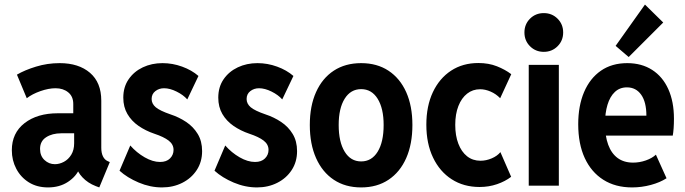

<svg xmlns="http://www.w3.org/2000/svg" viewBox="-20 -819 3023 847"><path d="M191.9 7.8Q143.1 7.8 107.2 -14.6Q71.3 -37.1 51.8 -74.5Q32.2 -111.8 32.2 -156.2Q32.2 -232.4 88.4 -275.9Q144.5 -319.3 234.9 -319.3H322.8V-231H250.5Q210.4 -231 183.6 -213.6Q156.7 -196.3 156.7 -162.1Q156.7 -131.3 176.3 -113Q195.8 -94.7 222.2 -94.7Q242.2 -94.7 262 -105.2Q281.7 -115.7 294.4 -136.5Q307.1 -157.2 307.1 -187V-252.4L303.2 -275.9V-360.4Q303.2 -393.6 281 -411.6Q258.8 -429.7 225.1 -429.7Q194.3 -429.7 158.2 -417Q122.1 -404.3 98.1 -385.7L54.7 -489.7Q88.9 -509.8 138.9 -525.1Q189 -540.5 243.2 -540.5Q327.1 -540.5 377 -497.8Q426.8 -455.1 426.8 -375V-167Q426.8 -144.5 434.1 -129.4Q441.4 -114.3 454.6 -108.4L464.4 -104L418 7.8L402.3 2Q367.2 -11.7 343.8 -36.6Q320.3 -61.5 316.9 -86.4L346.7 -62.5H291L331.5 -77.1Q316.9 -41 279.8 -16.6Q242.7 7.8 191.9 7.8Z M694.8 7.8Q642.6 7.8 591.8 -13.7Q541 -35.2 507.3 -65.9L554.7 -177.2Q582.5 -145.5 618.2 -125Q653.8 -104.5 686 -104.5Q714.4 -104.5 730 -120.1Q745.6 -135.7 745.6 -157.7Q745.6 -182.1 724.1 -198.7Q702.6 -215.3 661.1 -229Q622.1 -242.2 591.1 -263.7Q560.1 -285.2 542 -316.2Q523.9 -347.2 523.9 -388.2Q523.9 -435.1 547.4 -469.2Q570.8 -503.4 610.1 -522Q649.4 -540.5 696.8 -540.5Q741.2 -540.5 783.4 -525.1Q825.7 -509.8 855.5 -483.9L806.2 -380.4Q788.6 -400.4 759 -415Q729.5 -429.7 703.6 -429.7Q681.6 -429.7 665.3 -417Q648.9 -404.3 648.9 -382.3Q648.9 -361.3 667 -345.9Q685.1 -330.6 731.9 -314.5Q769.5 -302.2 801.3 -281Q833 -259.8 852.3 -228Q871.6 -196.3 871.6 -152.3Q871.6 -105 847.9 -68.8Q824.2 -32.7 784.2 -12.5Q744.1 7.8 694.8 7.8Z M1113.8 7.8Q1061.5 7.8 1010.7 -13.7Q960 -35.2 926.3 -65.9L973.6 -177.2Q1001.5 -145.5 1037.1 -125Q1072.8 -104.5 1105 -104.5Q1133.3 -104.5 1148.9 -120.1Q1164.6 -135.7 1164.6 -157.7Q1164.6 -182.1 1143.1 -198.7Q1121.6 -215.3 1080.1 -229Q1041 -242.2 1010 -263.7Q979 -285.2 960.9 -316.2Q942.9 -347.2 942.9 -388.2Q942.9 -435.1 966.3 -469.2Q989.7 -503.4 1029.1 -522Q1068.4 -540.5 1115.7 -540.5Q1160.2 -540.5 1202.4 -525.1Q1244.6 -509.8 1274.4 -483.9L1225.1 -380.4Q1207.5 -400.4 1178 -415Q1148.4 -429.7 1122.6 -429.7Q1100.6 -429.7 1084.2 -417Q1067.9 -404.3 1067.9 -382.3Q1067.9 -361.3 1085.9 -345.9Q1104 -330.6 1150.9 -314.5Q1188.5 -302.2 1220.2 -281Q1252 -259.8 1271.2 -228Q1290.5 -196.3 1290.5 -152.3Q1290.5 -105 1266.8 -68.8Q1243.2 -32.7 1203.1 -12.5Q1163.1 7.8 1113.8 7.8Z M1573.2 7.8Q1503.4 7.8 1452.6 -25.9Q1401.9 -59.6 1374.3 -121.6Q1346.7 -183.6 1346.7 -267.6Q1346.7 -351.6 1374.3 -412.8Q1401.9 -474.1 1452.6 -507.3Q1503.4 -540.5 1573.2 -540.5Q1643.1 -540.5 1693.8 -507.1Q1744.6 -473.6 1772 -412.4Q1799.3 -351.1 1799.3 -267.6Q1799.3 -183.6 1772 -121.6Q1744.6 -59.6 1693.8 -25.9Q1643.1 7.8 1573.2 7.8ZM1573.2 -106.9Q1619.6 -106.9 1646 -149.7Q1672.4 -192.4 1672.4 -267.6Q1672.4 -340.8 1646 -383.3Q1619.6 -425.8 1573.2 -425.8Q1526.9 -425.8 1500.5 -383.5Q1474.1 -341.3 1474.1 -267.6Q1474.1 -192.9 1500.5 -149.9Q1526.9 -106.9 1573.2 -106.9Z M2095.7 5.9Q2025.4 5.9 1972.7 -28.1Q1919.9 -62 1890.4 -123.8Q1860.8 -185.5 1860.8 -269Q1860.8 -351.1 1889.6 -412.4Q1918.5 -473.6 1970 -507.3Q2021.5 -541 2090.3 -541Q2135.7 -541 2172.1 -526.6Q2208.5 -512.2 2235.4 -491.7L2186.5 -385.7Q2168 -404.8 2144.3 -415Q2120.6 -425.3 2098.1 -425.3Q2065.4 -425.3 2040.8 -406Q2016.1 -386.7 2002.2 -351.3Q1988.3 -315.9 1988.3 -268.1Q1988.3 -220.7 2002 -185.1Q2015.6 -149.4 2040.5 -129.6Q2065.4 -109.9 2099.6 -109.9Q2124.5 -109.9 2149.2 -120.4Q2173.8 -130.9 2187.5 -147.9L2234.9 -39.1Q2209 -19 2172.9 -6.6Q2136.7 5.9 2095.7 5.9Z M2312.5 0V-532.7H2445.3V0ZM2378.9 -590.3Q2342.8 -590.3 2318.1 -615Q2293.5 -639.6 2293.5 -675.8Q2293.5 -711.9 2318.1 -736.6Q2342.8 -761.2 2378.9 -761.2Q2415 -761.2 2439.7 -736.6Q2464.4 -711.9 2464.4 -675.8Q2464.4 -639.6 2439.7 -615Q2415 -590.3 2378.9 -590.3Z M2768.6 7.8Q2694.8 7.8 2641.6 -25.9Q2588.4 -59.6 2559.6 -121.8Q2530.8 -184.1 2530.8 -271Q2530.8 -352.1 2556.6 -412.8Q2582.5 -473.6 2630.9 -507.1Q2679.2 -540.5 2747.1 -540.5Q2810.5 -540.5 2856.9 -510.7Q2903.3 -481 2928.2 -425.8Q2953.1 -370.6 2953.1 -295.4Q2953.1 -273.4 2951.7 -253.4Q2950.2 -233.4 2947.8 -220.7H2635.3V-308.6H2831.5Q2831.5 -368.7 2808.6 -401.1Q2785.6 -433.6 2745.6 -433.6Q2713.9 -433.6 2692.4 -413.3Q2670.9 -393.1 2659.9 -356.7Q2648.9 -320.3 2648.9 -272.5Q2648.9 -218.8 2663.1 -180.4Q2677.2 -142.1 2704.8 -121.8Q2732.4 -101.6 2772.9 -101.6Q2801.3 -101.6 2829.1 -111.3Q2856.9 -121.1 2873.5 -136.7L2920.4 -32.7Q2892.1 -14.2 2851.3 -3.2Q2810.5 7.8 2768.6 7.8ZM2753.4 -567.4 2695.8 -616.7 2825.2 -798.8 2905.8 -719.7Z"/></svg>

Font: Reddit Sans Condensed
Style: Bold
Weight: 700
Designer: Stephen Hutchings
Foundry: Reddit
Version: Version 1.014